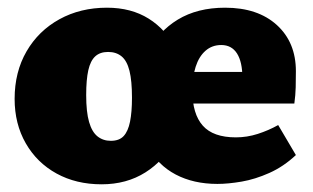

<svg xmlns="http://www.w3.org/2000/svg" viewBox="-20 -463 814 499"><path d="M244 16Q178 16 127 -12Q76 -40 47 -90.5Q18 -141 18 -206Q18 -276 49 -329.5Q80 -383 134.5 -413Q189 -443 258 -443Q321 -443 366.5 -414.5Q412 -386 437 -335.5Q462 -285 462 -220Q462 -153 434.5 -99.5Q407 -46 358 -15Q309 16 244 16ZM268 -97Q290 -97 301.5 -109.5Q313 -122 318 -147Q323 -172 323 -209Q323 -253 316.5 -279Q310 -305 296 -316.5Q282 -328 261 -328Q240 -328 227.5 -316.5Q215 -305 209.5 -280.5Q204 -256 204 -216Q204 -172 211.5 -146Q219 -120 233.5 -108.5Q248 -97 268 -97ZM545 15Q483 15 436.5 -9.5Q390 -34 364 -82Q338 -130 338 -198Q338 -271 364.5 -326Q391 -381 442 -412Q493 -443 565 -443Q650 -443 699.5 -398Q749 -353 749 -278Q749 -256 748.5 -236Q748 -216 745 -194H610V-260Q610 -302 596 -324Q582 -346 555 -346Q531 -346 514 -331Q497 -316 488.5 -289.5Q480 -263 480 -227Q480 -167 507 -136.5Q534 -106 593 -106Q622 -106 650 -115Q678 -124 703 -138L749 -60Q717 -30 680 -13.5Q643 3 608 9Q573 15 545 15ZM399 -194 419 -276H740V-194Z"/></svg>

Font: Ysabeau Office Black
Style: Regular
Weight: 900
Designer: Christian Thalmann (Catharsis Fonts)
Version: Version 2.001;gftools[0.9.30]; featfreeze: tnum,lnum,ss02